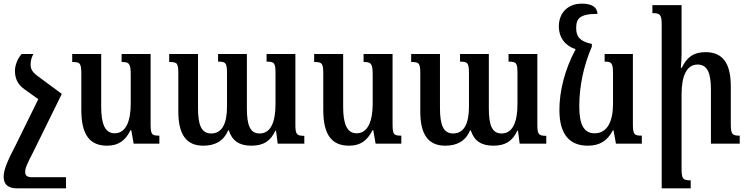

<svg xmlns="http://www.w3.org/2000/svg" viewBox="-33 -788 4102 1053"><path d="M150 -492H86C62 -466 49 -428 49 -400C49 -359 63 -326 99 -300L177 -244L54 6C7 96 -13 144 -13 181C-13 226 14 245 61 245H329V184H145C115 184 105 175 105 155C105 133 116 110 152 40L306 -273L172 -372C140 -396 135 -413 135 -435C135 -454 139 -471 150 -492Z M554 11C616 11 654 -16 683 -74H687L700 0H841V-44C799 -44 793 -50 793 -109V-492H634V-448C674 -448 684 -441 684 -379V-219C684 -127 659 -57 596 -57C541 -57 522 -112 522 -203V-492H363V-448C407 -448 413 -441 413 -381V-185C413 -48 460 11 554 11Z M1429 -492V-450C1473 -450 1478 -442 1478 -384V-217C1478 -123 1454 -56 1391 -56C1339 -56 1321 -100 1321 -194V-492H1163V-450C1206 -450 1212 -443 1212 -383V-205C1212 -115 1188 -56 1125 -56C1071 -56 1053 -104 1053 -194V-492H895V-448C939 -448 945 -442 945 -384V-176C945 -46 992 11 1082 11C1145 11 1193 -13 1218 -73H1222C1240 -15 1281 11 1345 11C1413 11 1451 -15 1477 -71H1481L1490 0H1636V-43C1592 -43 1587 -53 1587 -107V-492Z M1881 11C1943 11 1981 -16 2010 -74H2014L2027 0H2168V-44C2126 -44 2120 -50 2120 -109V-492H1961V-448C2001 -448 2011 -441 2011 -379V-219C2011 -127 1986 -57 1923 -57C1868 -57 1849 -112 1849 -203V-492H1690V-448C1734 -448 1740 -441 1740 -381V-185C1740 -48 1787 11 1881 11Z M2756 -492V-450C2800 -450 2805 -442 2805 -384V-217C2805 -123 2781 -56 2718 -56C2666 -56 2648 -100 2648 -194V-492H2490V-450C2533 -450 2539 -443 2539 -383V-205C2539 -115 2515 -56 2452 -56C2398 -56 2380 -104 2380 -194V-492H2222V-448C2266 -448 2272 -442 2272 -384V-176C2272 -46 2319 11 2409 11C2472 11 2520 -13 2545 -73H2549C2567 -15 2608 11 2672 11C2740 11 2778 -15 2804 -71H2808L2817 0H2963V-43C2919 -43 2914 -53 2914 -107V-492Z M3191 11C3255 11 3298 -15 3328 -73H3332L3345 0H3487V-44C3445 -44 3438 -50 3438 -109V-492H3283V-450C3322 -450 3329 -443 3329 -382V-219C3329 -126 3300 -57 3228 -57C3169 -57 3144 -105 3144 -204C3144 -312 3166 -423 3213 -533V-547C3146 -561 3127 -588 3127 -634C3127 -685 3145 -712 3244 -712C3242 -747 3216 -768 3158 -768C3078 -768 3032 -714 3032 -644C3032 -581 3067 -537 3124 -518C3064 -406 3035 -289 3035 -185C3035 -49 3092 11 3191 11Z M4024 -44C3981 -44 3975 -52 3975 -112V-314C3975 -444 3929 -502 3836 -502C3769 -502 3733 -472 3706 -416H3701C3703 -441 3705 -466 3705 -492V-760H3545V-716C3587 -716 3596 -708 3596 -652V245H3755V201C3712 201 3705 193 3705 136V-272C3705 -371 3733 -434 3793 -434C3849 -434 3866 -383 3866 -296V0H4024Z"/></svg>

Font: Noto Serif Armenian Condensed SemiBold
Style: Regular
Weight: 600
Width: 3
Designer: Monotype Design Team
Foundry: Monotype Imaging Inc.
Version: Version 2.008